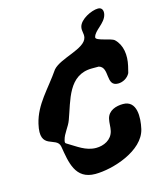

<svg xmlns="http://www.w3.org/2000/svg" viewBox="-124 -874 845 1023"><g transform="rotate(-15 298.5 -363.0)"><path d="M50 -276C17 -135 125 -188 136 -127C151 -37 163 61 274 61C370 61 546 7 572 -107C586 -169 589 -261 512 -261C474 -261 430 -248 420 -204C415 -182 417 -161 412 -139C401 -92 356 -72 314 -72C257 -72 214 -108 171 -133C158 -139 159 -145 162 -156C170 -190 199 -219 211 -253C248 -352 270 -487 402 -487H439C496 -471 446 -373 516 -373C541 -373 569 -387 582 -413C583 -419 590 -444 591 -450C604 -507 597 -564 559 -600C542 -616 456 -623 461 -643C469 -679 528 -701 539 -747C544 -767 538 -787 515 -787C479 -787 413 -755 404 -715C399 -692 410 -678 405 -656C391 -597 255 -584 210 -533C147 -441 74 -378 50 -276Z"/></g></svg>

Font: Charger
Style: OversprayIt
Weight: 400
Designer: Jasper
Foundry: Cannot Into Space Fonts
Version: Version 0.980